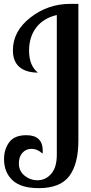

<svg xmlns="http://www.w3.org/2000/svg" viewBox="-20 -770 473 997"><path d="M1 56Q1 5 28 -31.5Q55 -68 117 -68Q202 -68 202 14Q202 16 201.5 20.5Q201 25 201 28Q175 3 143 3Q115 3 96.5 23.5Q78 44 78 79Q78 118 107.5 142Q137 166 175 166Q217 166 246 132.5Q275 99 275 34V-692Q206 -676 168.5 -627.5Q131 -579 131 -507Q131 -429 177 -393Q115 -393 81 -422Q47 -451 47 -509Q47 -608 138 -679Q229 -750 346 -750H387V-40Q387 81 340 144Q293 207 181 207Q89 207 45 166Q1 125 1 56Z"/></svg>

Font: Lobster Two
Style: Regular
Weight: 400
Designer: Pablo Impallari
Foundry: Pablo Impallari. www.impallari.com
Version: Version 1.006